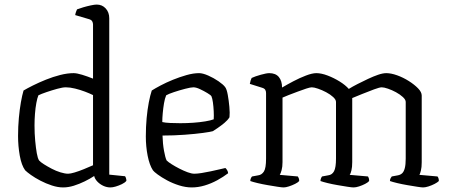

<svg xmlns="http://www.w3.org/2000/svg" viewBox="-20 -820 1971 840"><path d="M256 0Q233 0 207 -8.5Q181 -17 157 -29.5Q133 -42 115.5 -54.5Q98 -67 90 -75Q74 -97 66.5 -139Q59 -181 59 -225Q59 -266 62.5 -304Q66 -342 71.5 -373Q77 -404 83 -424Q98 -433 124 -446Q150 -459 181 -471.5Q212 -484 243.5 -492Q275 -500 302 -500Q316 -500 339 -493Q362 -486 387 -476V-713Q387 -720 383.5 -726.5Q380 -733 370 -736L309 -754Q310 -761 312.5 -768Q315 -775 317 -779Q327 -783 344 -788Q361 -793 377.5 -796.5Q394 -800 403 -800Q427 -800 442.5 -783Q458 -766 458 -740V-56L527 -49Q529 -47 531 -41Q533 -35 533 -29Q527 -21 513.5 -14.5Q500 -8 486.5 -4Q473 0 463 0Q447 0 432 -7Q417 -14 406 -25.5Q395 -37 392 -50Q374 -38 350.5 -26.5Q327 -15 303 -7.5Q279 0 256 0ZM278 -60Q288 -60 306.5 -65.5Q325 -71 347 -80Q369 -89 387 -97V-404Q373 -411 352 -419Q331 -427 308.5 -432.5Q286 -438 268 -438Q254 -438 230.5 -431.5Q207 -425 183.5 -417Q160 -409 148 -403Q143 -391 139 -369.5Q135 -348 133 -322Q131 -296 131 -271Q131 -236 134 -204Q137 -172 141 -149.5Q145 -127 151 -118Q157 -111 172 -101.5Q187 -92 206 -82Q225 -72 244.5 -66Q264 -60 278 -60Z M819 0Q792 0 763.5 -9Q735 -18 711 -31Q687 -44 670 -56.5Q653 -69 649 -75Q634 -98 626 -138.5Q618 -179 618 -223Q618 -265 621.5 -303Q625 -341 631 -372Q637 -403 644 -424Q658 -433 682.5 -446Q707 -459 736.5 -471Q766 -483 796 -491.5Q826 -500 851 -500Q867 -500 891 -489.5Q915 -479 936 -464.5Q957 -450 965 -439Q972 -430 976.5 -405Q981 -380 983.5 -352.5Q986 -325 984 -307Q976 -294 961.5 -282Q947 -270 933 -260.5Q919 -251 911 -246Q901 -243 868 -238.5Q835 -234 788 -230.5Q741 -227 691 -227Q692 -191 697.5 -160.5Q703 -130 709 -118Q716 -111 731 -101.5Q746 -92 764.5 -82.5Q783 -73 800.5 -66.5Q818 -60 830 -60Q843 -60 862 -63Q881 -66 902 -70.5Q923 -75 940 -79Q957 -83 966 -85Q970 -82 974 -75Q978 -68 978 -62Q957 -46 930.5 -31.5Q904 -17 875.5 -8.5Q847 0 819 0ZM769 -281Q797 -281 825.5 -283Q854 -285 878 -289Q902 -293 915 -298Q916 -313 915 -333.5Q914 -354 911.5 -372Q909 -390 905 -399Q902 -404 887 -413Q872 -422 855 -430Q838 -438 826 -438Q815 -438 790 -431.5Q765 -425 741 -417Q717 -409 707 -403Q701 -389 697.5 -368Q694 -347 692 -325Q690 -303 690 -286Q703 -283 724.5 -282Q746 -281 769 -281Z M1221 0Q1213 0 1194 -3Q1175 -6 1151.5 -10Q1128 -14 1107 -19Q1086 -24 1075 -28Q1075 -35 1078 -41Q1081 -47 1083 -48L1110 -53Q1125 -55 1134.5 -69.5Q1144 -84 1144 -126V-413Q1144 -421 1140.5 -427Q1137 -433 1127 -436L1073 -453Q1075 -463 1076.5 -468Q1078 -473 1081 -479Q1096 -486 1121 -493Q1146 -500 1158 -500Q1186 -500 1200 -483Q1214 -466 1214 -437Q1236 -450 1263.5 -464.5Q1291 -479 1318.5 -489.5Q1346 -500 1364 -500Q1386 -500 1413.5 -489.5Q1441 -479 1466 -463.5Q1491 -448 1506 -431Q1522 -441 1544.5 -452.5Q1567 -464 1590.5 -475Q1614 -486 1634.5 -493Q1655 -500 1670 -500Q1691 -500 1717.5 -490.5Q1744 -481 1768.5 -465.5Q1793 -450 1809 -433.5Q1825 -417 1825 -402V-110Q1825 -88 1821.5 -74Q1818 -60 1815 -55L1894 -48Q1896 -46 1898 -41Q1900 -36 1900 -28Q1894 -22 1881.5 -15.5Q1869 -9 1855 -4.5Q1841 0 1831 0Q1824 0 1805 -3Q1786 -6 1762.5 -10Q1739 -14 1718 -19Q1697 -24 1686 -28Q1686 -35 1689 -40.5Q1692 -46 1694 -48L1721 -53Q1732 -55 1739.5 -62Q1747 -69 1751 -84.5Q1755 -100 1755 -126V-374Q1755 -384 1742.5 -395.5Q1730 -407 1712.5 -416.5Q1695 -426 1677.5 -432Q1660 -438 1650 -438Q1641 -438 1616.5 -429Q1592 -420 1565 -409Q1538 -398 1521 -391V-111Q1521 -89 1517.5 -74.5Q1514 -60 1510 -55L1590 -48Q1592 -45 1593.5 -40.5Q1595 -36 1595 -28Q1590 -22 1577.5 -15.5Q1565 -9 1551 -4.5Q1537 0 1527 0Q1519 0 1500 -3Q1481 -6 1457.5 -10Q1434 -14 1413.5 -19Q1393 -24 1382 -28Q1382 -34 1384.5 -40Q1387 -46 1389 -48L1416 -53Q1433 -55 1441.5 -71Q1450 -87 1450 -126V-374Q1450 -384 1437.5 -395.5Q1425 -407 1407 -416.5Q1389 -426 1371.5 -432Q1354 -438 1344 -438Q1337 -438 1320 -432.5Q1303 -427 1282 -419Q1261 -411 1242.5 -404Q1224 -397 1216 -393V-111Q1216 -90 1212 -75.5Q1208 -61 1204 -55L1283 -48Q1285 -45 1287 -40.5Q1289 -36 1289 -28Q1284 -22 1271 -15.5Q1258 -9 1244 -4.5Q1230 0 1221 0Z"/></svg>

Font: Texturina Medium 12pt ExtraLight
Style: Regular
Weight: 250
Version: Version 1.002